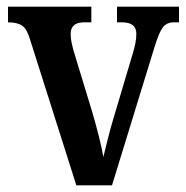

<svg xmlns="http://www.w3.org/2000/svg" viewBox="-20 -556 558 576"><path d="M70 -438Q61 -469 46.5 -479Q32 -489 4 -489V-536H254V-489H232Q192 -489 192 -454Q192 -442 194.5 -429.5Q197 -417 200 -406L257 -219Q267 -185 276.5 -147.5Q286 -110 290 -85Q295 -105 303 -137.5Q311 -170 321 -203L377 -391Q383 -411 386 -425.5Q389 -440 389 -455Q389 -489 346 -489H331V-536H517V-489H502Q480 -489 468.5 -474Q457 -459 443 -413L316 0H209Z"/></svg>

Font: Noto Serif Thai Condensed SemiBold
Style: Regular
Weight: 600
Width: 3
Designer: Monotype Design Team
Foundry: Monotype Imaging Inc.
Version: Version 2.002; ttfautohint (v1.8.4.7-5d5b)